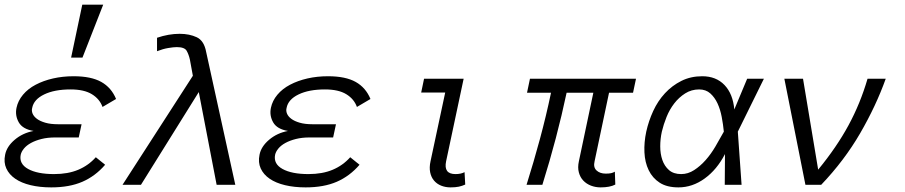

<svg xmlns="http://www.w3.org/2000/svg" viewBox="-43 -793 3885 824"><path d="M27.8 -330.1Q34.2 -360.8 55.7 -386.5Q77.1 -412.1 110.1 -429.4Q143.1 -446.8 184.6 -456.3Q226.1 -465.8 272.9 -465.8Q348.1 -465.8 391.6 -441.4Q435.1 -417 455.1 -368.2L397 -334Q384.8 -368.2 351.3 -388.7Q317.9 -409.2 259.8 -409.2Q190.9 -409.2 146.5 -387.7Q102.1 -366.2 95.2 -330.1Q91.8 -317.9 96.9 -305.4Q102.1 -293 115.5 -283Q128.9 -272.9 151.4 -266.4Q173.8 -259.8 206.1 -259.8H307.1L294.9 -203.1H193.8Q161.1 -203.1 135 -196.5Q108.9 -189.9 89.8 -179.4Q70.8 -168.9 59.8 -155.5Q48.8 -142.1 45.9 -128.9Q38.1 -89.8 77.6 -67.9Q117.2 -45.9 189 -45.9Q249 -45.9 293 -64.5Q336.9 -83 368.2 -118.2L408.2 -85.9Q366.2 -37.1 310.5 -12.9Q254.9 11.2 176.8 11.2Q127.9 11.2 88.4 1.7Q48.8 -7.8 22.5 -25.9Q-3.9 -43.9 -15.9 -70.1Q-27.8 -96.2 -21 -128.9Q-14.2 -164.1 20 -193.1Q54.2 -222.2 101.1 -231Q54.2 -238.8 37.6 -267.8Q21 -296.9 27.8 -330.1ZM399.9 -772.9 311 -545.9H262.2L310.1 -772.9Z M886.7 0 810.1 -397.9 562 0H482.9L784.7 -467.8L772 -537.1Q767.1 -559.1 758.1 -575Q749 -590.8 715.8 -590.8Q701.7 -590.8 678.7 -586.9Q655.8 -583 630.9 -573.2V-630.9Q680.7 -647.9 728 -647.9Q770 -647.9 801.5 -633.1Q833 -618.2 841.8 -569.8L966.8 0Z M1119.6 -330.1Q1126 -360.8 1147.5 -386.5Q1168.9 -412.1 1201.9 -429.4Q1234.9 -446.8 1276.4 -456.3Q1317.9 -465.8 1364.7 -465.8Q1439.9 -465.8 1483.4 -441.4Q1526.9 -417 1546.9 -368.2L1488.8 -334Q1476.6 -368.2 1443.1 -388.7Q1409.7 -409.2 1351.6 -409.2Q1282.7 -409.2 1238.3 -387.7Q1193.8 -366.2 1187 -330.1Q1183.6 -317.9 1188.7 -305.4Q1193.8 -293 1207.3 -283Q1220.7 -272.9 1243.2 -266.4Q1265.6 -259.8 1297.9 -259.8H1398.9L1386.7 -203.1H1285.6Q1252.9 -203.1 1226.8 -196.5Q1200.7 -189.9 1181.6 -179.4Q1162.6 -168.9 1151.6 -155.5Q1140.6 -142.1 1137.7 -128.9Q1129.9 -89.8 1169.4 -67.9Q1209 -45.9 1280.8 -45.9Q1340.8 -45.9 1384.8 -64.5Q1428.7 -83 1460 -118.2L1500 -85.9Q1458 -37.1 1402.3 -12.9Q1346.7 11.2 1268.6 11.2Q1219.7 11.2 1180.2 1.7Q1140.6 -7.8 1114.3 -25.9Q1087.9 -43.9 1075.9 -70.1Q1064 -96.2 1070.8 -128.9Q1077.6 -164.1 1111.8 -193.1Q1146 -222.2 1192.9 -231Q1146 -238.8 1129.4 -267.8Q1112.8 -296.9 1119.6 -330.1Z M1953.6 -1Q1940.9 4.9 1926.3 8.1Q1911.6 11.2 1890.6 11.2Q1868.7 11.2 1850.1 3.7Q1831.5 -3.9 1819.6 -18.1Q1807.6 -32.2 1803.2 -53.2Q1798.8 -74.2 1804.7 -101.1L1867.7 -396H1764.6L1776.9 -455.1H1946.8L1871.6 -101.1Q1859.9 -45.9 1911.6 -45.9Q1935.5 -45.9 1950.7 -54.2Z M2508.8 -101.1Q2502.4 -75.2 2517.1 -61.5Q2531.7 -47.9 2556.6 -47.9Q2570.8 -47.9 2579.6 -49.8Q2588.4 -51.8 2595.7 -56.2L2597.7 -1Q2574.7 11.2 2534.7 11.2Q2512.7 11.2 2493.2 3.7Q2473.6 -3.9 2460.2 -18.1Q2446.8 -32.2 2441.2 -53.2Q2435.5 -74.2 2441.4 -101.1L2503.4 -395H2388.7Q2347.7 -201.2 2284.7 0H2216.8Q2247.6 -98.1 2274.2 -196.5Q2300.8 -294.9 2321.8 -395H2218.8L2231.4 -455.1H2686.5L2673.8 -395H2570.8Z M2797.4 -228Q2790.5 -196.8 2790.5 -164.8Q2790.5 -132.8 2799.6 -106.4Q2808.6 -80.1 2828.1 -63Q2847.7 -45.9 2880.4 -45.9Q2909.7 -45.9 2936 -63Q2962.4 -80.1 2985.4 -106Q3008.3 -131.8 3027.3 -164.3Q3046.4 -196.8 3063.5 -228Q3060.5 -258.8 3054.4 -291Q3048.3 -323.2 3036.4 -349.1Q3024.4 -375 3005.4 -392.1Q2986.3 -409.2 2957.5 -409.2Q2924.3 -409.2 2897.5 -392.1Q2870.6 -375 2850.6 -349.1Q2830.6 -323.2 2817.6 -291Q2804.7 -258.8 2797.4 -228ZM2730.5 -228Q2740.7 -273.9 2760.5 -316.9Q2780.3 -359.9 2810.8 -392.8Q2841.3 -425.8 2881.3 -445.8Q2921.4 -465.8 2970.7 -465.8Q3030.3 -465.8 3066.4 -428Q3102.5 -390.1 3108.4 -323.2L3163.6 -455.1H3235.4L3123.5 -228L3139.6 0H3067.4L3068.4 -131.8Q3033.7 -64.9 2981.2 -26.9Q2928.7 11.2 2868.7 11.2Q2819.3 11.2 2788.3 -8.8Q2757.3 -28.8 2741 -62.5Q2724.6 -96.2 2722.7 -139.2Q2720.7 -182.1 2730.5 -228Z M3758.3 -455.1Q3716.3 -337.9 3648.4 -220.9Q3580.6 -104 3481.4 0H3413.6L3323.2 -455.1H3403.3L3468.3 -64.9Q3547.4 -161.1 3598.4 -255.1Q3649.4 -349.1 3680.2 -455.1Z"/></svg>

Font: Anonymous Pro
Style: Italic
Weight: 400
Italic angle: -12°
Monospace: yes
Designer: Mark Simonson
Version: Version 1.003